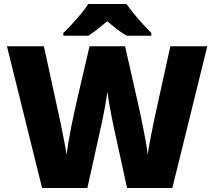

<svg xmlns="http://www.w3.org/2000/svg" viewBox="-20 -947 1079 967"><path d="M1024 -714 848 0H620L552 -311Q550 -320 546 -341Q542 -362 536.5 -389Q531 -416 527 -442Q523 -468 521 -486Q519 -468 514.5 -442Q510 -416 505 -389Q500 -362 495.5 -341Q491 -320 489 -311L420 0H192L15 -714H201L279 -356Q282 -343 287 -318.5Q292 -294 297.5 -266Q303 -238 308 -211.5Q313 -185 315 -167Q319 -197 325.5 -236Q332 -275 340 -314.5Q348 -354 355.5 -388Q363 -422 368 -444L431 -714H610L671 -444Q676 -423 683.5 -388.5Q691 -354 699 -314Q707 -274 714 -235Q721 -196 724 -167Q727 -192 734 -229Q741 -266 748 -301.5Q755 -337 759 -355L838 -714ZM617 -927Q633 -904 655.5 -876.5Q678 -849 701.5 -823.5Q725 -798 742 -781V-767H618Q592 -782 569 -800Q546 -818 520 -840Q494 -818 472.5 -801Q451 -784 425 -767H299V-781Q318 -799 341.5 -824.5Q365 -850 387.5 -877Q410 -904 425 -927Z"/></svg>

Font: Noto Sans Meetei Mayek Black
Style: Regular
Weight: 900
Designer: Monotype Design Team and Neelakash Kshetrimayum
Foundry: Monotype Imaging Inc.
Version: Version 2.002; ttfautohint (v1.8.4.7-5d5b)